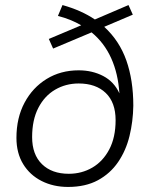

<svg xmlns="http://www.w3.org/2000/svg" viewBox="-20 -731 590 759"><path d="M249 8Q191 8 144.5 -15.5Q98 -39 71.5 -82.5Q45 -126 45 -186Q45 -265 77 -325Q109 -385 164.5 -419Q220 -453 291 -453Q345 -453 388 -430.5Q431 -408 452 -362Q447 -440 419.5 -501Q392 -562 342 -603L190 -539L173 -577L301 -631Q260 -655 209 -668L227 -711Q302 -690 355 -654L488 -711L505 -673L392 -625Q452 -570 479.5 -492Q507 -414 507 -313Q506 -251 492 -193.5Q478 -136 447 -90.5Q416 -45 367 -18.5Q318 8 249 8ZM252 -44Q303 -44 345 -68.5Q387 -93 412 -140.5Q437 -188 437 -256Q437 -326 398 -363.5Q359 -401 291 -401Q240 -401 198 -376.5Q156 -352 131.5 -304.5Q107 -257 107 -189Q107 -120 146 -82Q185 -44 252 -44Z"/></svg>

Font: Nunito Sans Light
Style: Italic
Weight: 300
Italic angle: -9°
Designer: Vernon Adams
Foundry: Vernon Adams
Version: Version 3.006; ttfautohint (v1.8.3)